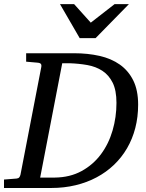

<svg xmlns="http://www.w3.org/2000/svg" viewBox="-35 -936 726 956"><path d="M544.9 -423.8Q544.9 -486.3 525.9 -524.4Q506.8 -562.5 474.6 -583.5Q442.4 -604.5 399.9 -612.1Q357.4 -619.6 311 -621.1H274.9L165 -51.8H237.8Q313.5 -52.7 371.1 -84.2Q428.7 -115.7 467.3 -167.5Q505.9 -219.2 525.4 -285.9Q544.9 -352.5 544.9 -423.8ZM652.8 -415Q652.8 -353.5 638.7 -298.8Q624.5 -244.1 597.7 -198Q570.8 -151.9 532.5 -115.2Q494.1 -78.6 446 -53Q397.9 -27.3 341.1 -13.7Q284.2 0 220.2 0H-15.1V-42L46.9 -46.9Q56.6 -47.9 60.5 -52.5Q64.5 -57.1 66.9 -65.9L170.9 -604Q172.4 -612.3 168.5 -617.7Q164.6 -623 150.9 -624L95.2 -628.9V-670.9H334Q402.3 -670.9 460.7 -657.7Q519 -644.5 561.8 -614.3Q604.5 -584 628.7 -535.2Q652.8 -486.3 652.8 -415ZM440.9 -746.1H361.8L263.7 -915.5H334L417 -823.2L535.6 -915.5H606.9Z"/></svg>

Font: Charis SIL
Style: Italic
Weight: 400
Italic angle: -11°
Foundry: SIL International
Version: Version 4.112